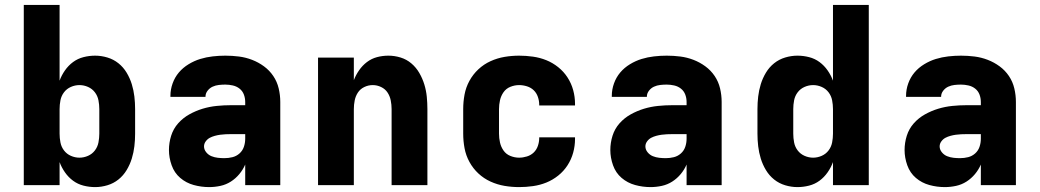

<svg xmlns="http://www.w3.org/2000/svg" viewBox="-20 -755 4240 783"><path d="M368 8Q344 8 320.5 2Q297 -4 278 -18Q259 -32 245 -52Q231 -72 223 -94V0H77V-735H223V-426Q231 -448 245 -468Q259 -488 278 -502Q297 -516 320.5 -522Q344 -528 368 -528Q393 -528 418 -520.5Q443 -513 463 -497Q483 -481 496.5 -458.5Q510 -436 517.5 -411.5Q525 -387 528 -361.5Q531 -336 531 -310V-210Q531 -184 528 -158.5Q525 -133 517.5 -108.5Q510 -84 496.5 -61.5Q483 -39 463 -23Q443 -7 418 0.5Q393 8 368 8ZM304 -112Q322 -112 339 -119.5Q356 -127 367 -141.5Q378 -156 381.5 -174Q385 -192 385 -210V-310Q385 -328 381.5 -346Q378 -364 367 -378.5Q356 -393 339 -400.5Q322 -408 304 -408Q286 -408 269 -400.5Q252 -393 241 -378.5Q230 -364 226.5 -346Q223 -328 223 -310V-210Q223 -192 226.5 -174Q230 -156 241 -141.5Q252 -127 269 -119.5Q286 -112 304 -112Z M833 8Q801 8 770 -0.5Q739 -9 715 -29.5Q691 -50 680 -81Q669 -112 669 -143Q669 -173 678 -201.5Q687 -230 706.5 -252Q726 -274 752 -288.5Q778 -303 806 -311.5Q834 -320 863.5 -323Q893 -326 922 -326H980V-339Q980 -355 974.5 -369.5Q969 -384 957 -393.5Q945 -403 929.5 -406.5Q914 -410 899 -410Q886 -410 872.5 -408.5Q859 -407 847 -401.5Q835 -396 826.5 -385Q818 -374 818 -361V-360H675V-364Q675 -390 684 -415Q693 -440 709.5 -459.5Q726 -479 749 -493Q772 -507 796.5 -514.5Q821 -522 847 -525Q873 -528 899 -528Q927 -528 954.5 -524.5Q982 -521 1008 -511Q1034 -501 1056.5 -484.5Q1079 -468 1094.5 -445Q1110 -422 1116.5 -394.5Q1123 -367 1123 -339V0H980V-84Q971 -63 956 -45Q941 -27 921.5 -14.5Q902 -2 879 3Q856 8 833 8ZM895 -110Q912 -110 928 -114Q944 -118 956.5 -129Q969 -140 974.5 -156Q980 -172 980 -189V-208H922Q911 -208 900 -207.5Q889 -207 878 -205.5Q867 -204 856 -201Q845 -198 835.5 -193Q826 -188 819 -178.5Q812 -169 812 -158Q812 -145 821 -134Q830 -123 842.5 -118Q855 -113 868.5 -111.5Q882 -110 895 -110Z M1277 0V-520H1423V-428Q1431 -449 1444.5 -468.5Q1458 -488 1476.5 -502Q1495 -516 1517.5 -522Q1540 -528 1564 -528Q1589 -528 1613.5 -520.5Q1638 -513 1657.5 -496.5Q1677 -480 1690 -457.5Q1703 -435 1710.5 -410.5Q1718 -386 1720.5 -360.5Q1723 -335 1723 -310V0H1577V-310Q1577 -328 1573.5 -345.5Q1570 -363 1560.5 -377.5Q1551 -392 1534.5 -400Q1518 -408 1500 -408Q1482 -408 1465.5 -400Q1449 -392 1439.5 -377.5Q1430 -363 1426.5 -345.5Q1423 -328 1423 -310V0Z M2097 8Q2067 8 2037.5 3Q2008 -2 1980.5 -14.5Q1953 -27 1931 -47.5Q1909 -68 1894.5 -94.5Q1880 -121 1874.5 -150.5Q1869 -180 1869 -210V-310Q1869 -340 1874.5 -369.5Q1880 -399 1894.5 -425.5Q1909 -452 1931 -472.5Q1953 -493 1980.5 -505.5Q2008 -518 2037.5 -523Q2067 -528 2097 -528Q2125 -528 2153.5 -524Q2182 -520 2208 -509.5Q2234 -499 2256.5 -481Q2279 -463 2294.5 -439Q2310 -415 2317.5 -387.5Q2325 -360 2325 -332V-325H2179V-328Q2179 -344 2173.5 -360Q2168 -376 2156.5 -387Q2145 -398 2129 -403Q2113 -408 2097 -408Q2079 -408 2061.5 -401Q2044 -394 2033.5 -379Q2023 -364 2019 -346Q2015 -328 2015 -310V-210Q2015 -192 2019 -174Q2023 -156 2033.5 -141Q2044 -126 2061.5 -119Q2079 -112 2097 -112Q2113 -112 2129 -117Q2145 -122 2156.5 -133Q2168 -144 2173.5 -160Q2179 -176 2179 -192V-195H2325V-188Q2325 -160 2317.5 -132.5Q2310 -105 2294.5 -81Q2279 -57 2256.5 -39Q2234 -21 2208 -10.5Q2182 0 2153.5 4Q2125 8 2097 8Z M2633 8Q2601 8 2570 -0.5Q2539 -9 2515 -29.5Q2491 -50 2480 -81Q2469 -112 2469 -143Q2469 -173 2478 -201.5Q2487 -230 2506.5 -252Q2526 -274 2552 -288.5Q2578 -303 2606 -311.5Q2634 -320 2663.5 -323Q2693 -326 2722 -326H2780V-339Q2780 -355 2774.5 -369.5Q2769 -384 2757 -393.5Q2745 -403 2729.5 -406.5Q2714 -410 2699 -410Q2686 -410 2672.5 -408.5Q2659 -407 2647 -401.5Q2635 -396 2626.5 -385Q2618 -374 2618 -361V-360H2475V-364Q2475 -390 2484 -415Q2493 -440 2509.5 -459.5Q2526 -479 2549 -493Q2572 -507 2596.5 -514.5Q2621 -522 2647 -525Q2673 -528 2699 -528Q2727 -528 2754.5 -524.5Q2782 -521 2808 -511Q2834 -501 2856.5 -484.5Q2879 -468 2894.5 -445Q2910 -422 2916.5 -394.5Q2923 -367 2923 -339V0H2780V-84Q2771 -63 2756 -45Q2741 -27 2721.5 -14.5Q2702 -2 2679 3Q2656 8 2633 8ZM2695 -110Q2712 -110 2728 -114Q2744 -118 2756.5 -129Q2769 -140 2774.5 -156Q2780 -172 2780 -189V-208H2722Q2711 -208 2700 -207.5Q2689 -207 2678 -205.5Q2667 -204 2656 -201Q2645 -198 2635.5 -193Q2626 -188 2619 -178.5Q2612 -169 2612 -158Q2612 -145 2621 -134Q2630 -123 2642.5 -118Q2655 -113 2668.5 -111.5Q2682 -110 2695 -110Z M3232 8Q3207 8 3182 0.5Q3157 -7 3137 -23Q3117 -39 3103.5 -61.5Q3090 -84 3082.5 -108.5Q3075 -133 3072 -158.5Q3069 -184 3069 -210V-310Q3069 -336 3072 -361.5Q3075 -387 3082.5 -411.5Q3090 -436 3103.5 -458.5Q3117 -481 3137 -497Q3157 -513 3182 -520.5Q3207 -528 3232 -528Q3256 -528 3279.5 -522Q3303 -516 3322 -502Q3341 -488 3355 -468Q3369 -448 3377 -426V-735H3523V0H3377V-94Q3369 -72 3355 -52Q3341 -32 3322 -18Q3303 -4 3279.5 2Q3256 8 3232 8ZM3296 -112Q3314 -112 3331 -119.5Q3348 -127 3359 -141.5Q3370 -156 3373.5 -174Q3377 -192 3377 -210V-310Q3377 -328 3373.5 -346Q3370 -364 3359 -378.5Q3348 -393 3331 -400.5Q3314 -408 3296 -408Q3278 -408 3261 -400.5Q3244 -393 3233 -378.5Q3222 -364 3218.5 -346Q3215 -328 3215 -310V-210Q3215 -192 3218.5 -174Q3222 -156 3233 -141.5Q3244 -127 3261 -119.5Q3278 -112 3296 -112Z M3833 8Q3801 8 3770 -0.5Q3739 -9 3715 -29.5Q3691 -50 3680 -81Q3669 -112 3669 -143Q3669 -173 3678 -201.5Q3687 -230 3706.5 -252Q3726 -274 3752 -288.5Q3778 -303 3806 -311.5Q3834 -320 3863.5 -323Q3893 -326 3922 -326H3980V-339Q3980 -355 3974.5 -369.5Q3969 -384 3957 -393.5Q3945 -403 3929.5 -406.5Q3914 -410 3899 -410Q3886 -410 3872.5 -408.5Q3859 -407 3847 -401.5Q3835 -396 3826.5 -385Q3818 -374 3818 -361V-360H3675V-364Q3675 -390 3684 -415Q3693 -440 3709.5 -459.5Q3726 -479 3749 -493Q3772 -507 3796.5 -514.5Q3821 -522 3847 -525Q3873 -528 3899 -528Q3927 -528 3954.5 -524.5Q3982 -521 4008 -511Q4034 -501 4056.5 -484.5Q4079 -468 4094.5 -445Q4110 -422 4116.5 -394.5Q4123 -367 4123 -339V0H3980V-84Q3971 -63 3956 -45Q3941 -27 3921.5 -14.5Q3902 -2 3879 3Q3856 8 3833 8ZM3895 -110Q3912 -110 3928 -114Q3944 -118 3956.5 -129Q3969 -140 3974.5 -156Q3980 -172 3980 -189V-208H3922Q3911 -208 3900 -207.5Q3889 -207 3878 -205.5Q3867 -204 3856 -201Q3845 -198 3835.5 -193Q3826 -188 3819 -178.5Q3812 -169 3812 -158Q3812 -145 3821 -134Q3830 -123 3842.5 -118Q3855 -113 3868.5 -111.5Q3882 -110 3895 -110Z"/></svg>

Font: Iosevka Heavy Extended
Style: Regular
Weight: 900
Width: 7
Monospace: yes
Designer: Belleve Invis
Foundry: Belleve Invis
Version: Version 32.5.0; ttfautohint (v1.8.4)